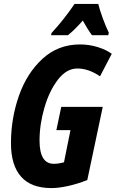

<svg xmlns="http://www.w3.org/2000/svg" viewBox="-20 -951 591 981"><path d="M36 -219Q36 -345 76.5 -461Q117 -577 197 -650.5Q277 -724 389 -724Q435 -724 479 -710.5Q523 -697 551 -676L491 -561Q433 -601 375 -601Q320 -601 276 -544Q232 -487 207 -401Q182 -315 182 -233Q182 -114 255 -114Q280 -114 307 -122L340 -286H268L293 -405H505L426 -31Q375 -11 327 -0.5Q279 10 243 10Q139 10 87.5 -48.5Q36 -107 36 -219ZM243 -782Q306 -850 361 -931H482Q489 -902 505 -858Q521 -814 536 -784L533 -771H450Q427 -802 403 -846Q362 -799 327 -771H241Z"/></svg>

Font: Noto Sans Display Ex Bold Cond
Style: Italic
Weight: 800
Width: 3
Italic angle: -12°
Designer: Monotype Design team
Foundry: Monotype Imaging Inc.
Version: Version 1.000